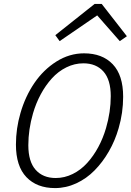

<svg xmlns="http://www.w3.org/2000/svg" viewBox="-20 -941 665 976"><path d="M261.2 -762.2 460.9 -920.9H497.1L625 -756.8L588.9 -731.9L474.1 -862.8L283.2 -731.9ZM407.2 -669.9Q500 -669.9 553 -614.5Q606 -559.1 606 -449.2Q606 -367.7 583 -289.1Q564.9 -226.1 533.4 -171.4Q502 -116.7 460.9 -75Q419.9 -33.2 367.7 -9Q315.4 15.1 259.8 15.1Q167.5 15.1 114.3 -40.5Q61 -96.2 61 -206.1Q61 -287.6 84 -366.2Q108.4 -450.7 154.5 -518.6Q200.7 -586.4 266.8 -628.2Q333 -669.9 407.2 -669.9ZM263.2 -36.1Q308.1 -36.1 349.6 -56.6Q391.1 -77.1 423.3 -112.8Q455.6 -148.4 479.7 -193.4Q503.9 -238.3 519 -290Q543 -372.6 543 -452.1Q543 -535.6 505.9 -577.4Q468.8 -619.1 403.8 -619.1Q358.9 -619.1 317.4 -598.6Q275.9 -578.1 243.7 -542.5Q211.4 -506.8 187.3 -461.9Q163.1 -417 147.9 -365.2Q124 -282.7 124 -203.1Q124 -119.6 161.1 -77.9Q198.2 -36.1 263.2 -36.1Z"/></svg>

Font: IntelOne Mono Light
Style: Italic
Weight: 300
Italic angle: -16°
Designer: Fred Shallcrass
Foundry: Frere-Jones Type LLC
Version: Version 1.200;hotconv 1.1.0;makeotfexe 2.6.0;FJTRelease1.2